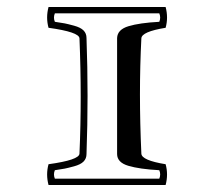

<svg xmlns="http://www.w3.org/2000/svg" viewBox="-20 -505 612 546"><path d="M313 -67V-397Q314 -421 345.5 -430.5Q377 -440 433 -443Q438 -455 433 -467H136Q131 -455 136 -443Q156 -440 164 -438.5Q172 -437 190.5 -432Q209 -427 217.5 -418.5Q226 -410 226 -397Q232 -232 226 -67Q226 -54 217.5 -45.5Q209 -37 190.5 -32Q172 -27 164 -25.5Q156 -24 136 -21Q131 -9 136 3H433Q438 -9 433 -21Q377 -24 345 -33.5Q313 -43 313 -67ZM206 -68Q213 -227 206 -396Q205 -414 118 -426Q110 -455 118 -485H451Q459 -455 451 -426Q383 -415 382 -396Q374 -241 382 -68Q383 -49 451 -38Q459 -9 451 21H118Q110 -9 118 -38Q205 -50 206 -68Z"/></svg>

Font: Jacques Francois Shadow
Style: Regular
Weight: 400
Designer: Alexei Vanyashin, Nikita Kanarev (i@xarsok.ru)
Foundry: Cyreal (www.cyreal.org)
Version: Version 1.003